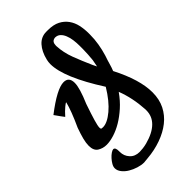

<svg xmlns="http://www.w3.org/2000/svg" viewBox="-223 -659 854 854"><g transform="rotate(-45 204.5 -231.5)"><path d="M300.8 -321.8 307.1 -355Q308.6 -371.1 309.8 -387.5Q311 -403.8 311 -420.9V-441.9Q311 -460 308.6 -478.3Q306.2 -496.6 300 -511.7Q293.9 -526.9 283.9 -535.9Q273.9 -544.9 258.8 -544.9Q246.1 -543 241.5 -535.6Q236.8 -528.3 236.8 -517.1V-513.2Q238.8 -471.2 254.9 -428.7Q271 -386.2 291.5 -340.3ZM360.8 -330.1Q352.5 -306.2 347.7 -288.6Q342.8 -271 336.9 -256.8Q394 -146 394 -65.9Q394 -22 377 11.7Q359.9 45.4 329.8 69.1Q299.8 92.8 258.8 107.4Q217.8 122.1 170.9 126Q164.6 126 158.4 127.2Q152.3 128.4 147 128.4Q129.9 128.4 110.4 122.3Q90.8 116.2 74.5 106.4Q58.1 96.7 47.1 82.8Q36.1 68.8 36.1 54.2Q36.1 43.9 42.5 33Q48.8 22 57.9 12Q66.9 2 76.4 -4.4Q85.9 -10.7 91.3 -10.7Q103.5 -10.7 103.5 13.7V18.6Q103.5 43.9 120.4 62.5Q137.2 81.1 166 81.1Q174.3 81.1 187.3 79.6Q200.2 78.1 212.9 74.7Q264.2 61 291 34.9Q317.9 8.8 317.9 -28.8V-35.2Q313.5 -110.8 289.1 -173.8Q266.1 -141.1 239 -116.9Q211.9 -92.8 185.1 -76.9Q158.2 -61 132.1 -53Q106 -44.9 85 -44.9Q62 -44.9 43.5 -56.4Q24.9 -67.9 24.9 -98.6Q24.9 -115.7 30.5 -137.7Q36.1 -159.7 46.9 -189.9Q64 -227.1 75 -256.1Q85.9 -285.2 90.8 -305.2Q90.8 -306.2 89.8 -306.2Q87.9 -306.2 73.7 -294.7Q59.6 -283.2 42 -263.2L28.8 -280.8Q23.9 -286.6 18.6 -295.2Q13.2 -303.7 10.7 -306.2Q103.5 -377.9 146 -377.9Q179.2 -377.9 179.2 -340.3Q179.2 -308.1 148.9 -237.8Q131.8 -188 123.8 -160.4Q115.7 -132.8 115.7 -122.1Q115.7 -113.3 119.9 -112.5Q124 -111.8 128.9 -111.8Q155.8 -111.8 192.9 -142.8Q230 -173.8 264.2 -230.5Q161.1 -391.6 161.1 -476.1Q161.1 -488.8 164.1 -501Q173.8 -542 195.8 -566.4Q217.8 -590.8 250 -590.8H259.8Q294.9 -590.8 317.6 -579.1Q340.3 -567.4 354.2 -547.9Q368.2 -528.3 373.5 -503.7Q378.9 -479 378.9 -452.1V-444.8Q378.9 -415 374 -386.2Q369.1 -357.4 360.8 -330.1Z"/></g></svg>

Font: Bertholdr Mainzer Fraktur
Style: Regular
Weight: 400
Designer: Peter Wiegel, original typeface by Carl Albert Fahrenwaldt 1901
Foundry: Peter Wiegel
Version: Version 1.000 2010 initial release